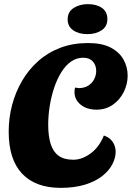

<svg xmlns="http://www.w3.org/2000/svg" viewBox="-20 -888 637 928"><path d="M273 20Q152 20 87 -48.5Q22 -117 22 -252Q22 -318 38.5 -380.5Q55 -443 86.5 -497Q118 -551 164.5 -592.5Q211 -634 271.5 -657Q332 -680 406 -680Q473 -680 515 -658Q557 -636 577 -600Q597 -564 597 -523Q597 -481 578 -443Q559 -405 525 -381.5Q491 -358 447 -358Q399 -358 369.5 -382.5Q340 -407 340 -443Q340 -455 343 -465Q348 -464 353 -463Q358 -462 363 -462Q390 -463 408 -475Q426 -487 435.5 -506Q445 -525 445 -545Q445 -572 429 -590.5Q413 -609 382 -609Q350 -609 323.5 -590.5Q297 -572 276.5 -539Q256 -506 242 -464.5Q228 -423 220.5 -376.5Q213 -330 213 -285Q213 -230 225 -192Q237 -154 263.5 -135Q290 -116 334 -116Q358 -116 380 -125Q402 -134 422 -149.5Q442 -165 457 -186.5Q472 -208 482 -233Q510 -224 524.5 -202.5Q539 -181 539 -154Q539 -125 523 -94Q507 -63 474 -37Q441 -11 390.5 4.5Q340 20 273 20ZM402 -723Q361 -723 334 -741.5Q307 -760 307 -794Q307 -831 336 -849.5Q365 -868 405 -868Q447 -868 473 -849.5Q499 -831 499 -796Q499 -760 471 -741.5Q443 -723 402 -723Z"/></svg>

Font: Sansita Swashed Light
Style: Bold
Weight: 700
Version: Version 1.003